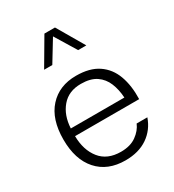

<svg xmlns="http://www.w3.org/2000/svg" viewBox="-186 -879 902 993"><g transform="rotate(-30 264.5 -383.0)"><path d="M106.4 -233.9Q107.4 -150.4 149.4 -97.7Q191.4 -44.9 272.5 -44.9Q329.1 -44.9 364.7 -70.6Q400.4 -96.2 415 -131.3H479Q457 -67.9 403.6 -31.2Q350.1 5.4 271 5.4Q165 5.4 105.2 -61.8Q45.4 -128.9 45.4 -248.5Q45.4 -369.6 105.5 -435.8Q165.5 -502 266.6 -502Q347.7 -502 397.7 -468Q447.8 -434.1 469.7 -373.8Q491.7 -313.5 489.3 -233.9ZM107.4 -279.3H427.2Q424.3 -328.1 408.2 -367.4Q392.1 -406.7 358.2 -429.9Q324.2 -453.1 267.1 -453.1Q193.8 -453.1 152.6 -404.5Q111.3 -356 107.4 -279.3ZM391.6 -611.3H342.8L265.6 -737.8L188.5 -611.3H139.6L234.4 -772.5H297.4Z"/></g></svg>

Font: Estedad-FD Light
Style: Regular
Weight: 300
Designer: Amin Abedi
Version: Version 7.3